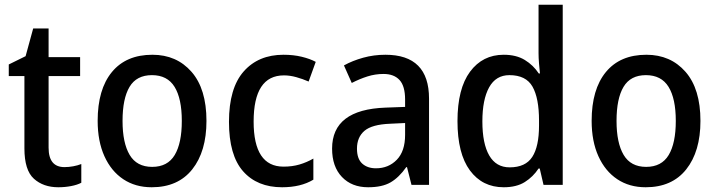

<svg xmlns="http://www.w3.org/2000/svg" viewBox="-20 -873 3022 810"><path d="M252 -168Q270 -168 289 -171.5Q308 -175 323 -181V-102Q306 -93 280 -88Q254 -83 226 -83Q163 -83 123 -119Q83 -155 83 -247V-552H17V-601L88 -636L120 -753H185V-632H318V-552H185V-250Q185 -168 252 -168Z M851 -363Q851 -234 791 -158.5Q731 -83 620 -83Q551 -83 500 -117Q449 -151 420.5 -214Q392 -277 392 -363Q392 -496 452 -569Q512 -642 623 -642Q725 -642 788 -570Q851 -498 851 -363ZM497 -363Q497 -270 527 -219.5Q557 -169 622 -169Q687 -169 717 -219Q747 -269 747 -363Q747 -457 716.5 -506.5Q686 -556 621 -556Q556 -556 526.5 -506.5Q497 -457 497 -363Z M1170 -83Q1065 -83 1005.5 -150.5Q946 -218 946 -359Q946 -501 1008 -571.5Q1070 -642 1176 -642Q1218 -642 1253 -633.5Q1288 -625 1312 -612L1282 -529Q1257 -540 1230 -547.5Q1203 -555 1178 -555Q1050 -555 1050 -360Q1050 -170 1176 -170Q1213 -170 1243.5 -179Q1274 -188 1302 -204V-115Q1249 -83 1170 -83Z M1606 -642Q1790 -642 1790 -457V-93H1716L1697 -168H1694Q1663 -124 1627.5 -103.5Q1592 -83 1533 -83Q1464 -83 1422.5 -126.5Q1381 -170 1381 -246Q1381 -411 1607 -419L1689 -422V-453Q1689 -510 1665.5 -535.5Q1642 -561 1598 -561Q1563 -561 1530 -550.5Q1497 -540 1464 -523L1431 -597Q1467 -617 1512 -629.5Q1557 -642 1606 -642ZM1626 -351Q1549 -348 1517.5 -321Q1486 -294 1486 -246Q1486 -203 1508 -183Q1530 -163 1566 -163Q1619 -163 1654 -199Q1689 -235 1689 -304V-354Z M2105 -83Q2015 -83 1962.5 -154Q1910 -225 1910 -362Q1910 -499 1963 -570.5Q2016 -642 2105 -642Q2158 -642 2194 -620Q2230 -598 2253 -563H2258Q2256 -581 2254 -605Q2252 -629 2252 -648V-853H2354V-93H2273L2257 -162H2252Q2229 -127 2194 -105Q2159 -83 2105 -83ZM2130 -167Q2197 -167 2225.5 -211Q2254 -255 2254 -343V-364Q2254 -459 2226.5 -507.5Q2199 -556 2129 -556Q2072 -556 2043.5 -504.5Q2015 -453 2015 -361Q2015 -267 2044 -217Q2073 -167 2130 -167Z M2935 -363Q2935 -234 2875 -158.5Q2815 -83 2704 -83Q2635 -83 2584 -117Q2533 -151 2504.5 -214Q2476 -277 2476 -363Q2476 -496 2536 -569Q2596 -642 2707 -642Q2809 -642 2872 -570Q2935 -498 2935 -363ZM2581 -363Q2581 -270 2611 -219.5Q2641 -169 2706 -169Q2771 -169 2801 -219Q2831 -269 2831 -363Q2831 -457 2800.5 -506.5Q2770 -556 2705 -556Q2640 -556 2610.5 -506.5Q2581 -457 2581 -363Z"/></svg>

Font: Noto Sans Telugu UI SemiCondensed Medium
Style: Regular
Weight: 500
Width: 4
Designer: Jelle Bosma - Monotype Design Team
Foundry: Monotype Imaging Inc.
Version: Version 2.005; ttfautohint (v1.8.4.7-5d5b)